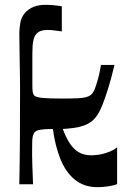

<svg xmlns="http://www.w3.org/2000/svg" viewBox="-20 -762 533 795"><path d="M63 -373Q63 -396 63 -412.5Q63 -429 62.5 -451Q62 -473 61.5 -513Q61 -553 60 -624Q60 -642 64 -666.5Q68 -691 83 -708Q112 -742 168 -742Q183 -742 201 -740.5Q219 -739 236 -736V-632Q219 -634 208.5 -635.5Q198 -637 191.5 -637.5Q185 -638 176 -638Q145 -638 131 -622Q122 -613 118 -594Q114 -575 114 -540Q114 -528 114 -513Q114 -498 114 -481.5Q114 -465 114 -450Q114 -435 114 -423.5Q114 -412 114 -406Q114 -390 115.5 -381Q117 -372 122 -366Q131 -359 156 -356.5Q181 -354 236 -354Q276 -354 299.5 -355Q323 -356 336 -359.5Q349 -363 356 -369Q365 -376 371 -390.5Q377 -405 382 -422Q387 -438 389 -447Q391 -456 393 -465.5Q395 -475 398 -493H454Q441 -438 428.5 -398Q416 -358 405.5 -331Q395 -304 384 -287Q373 -270 361 -261Q347 -249 326.5 -242Q306 -235 283 -232Q260 -229 240 -228Q253 -193 269 -168.5Q285 -144 306.5 -131.5Q328 -119 357 -119Q390 -119 420 -129Q450 -139 465 -152V0Q458 4 442.5 7Q427 10 411 11.5Q395 13 384 13Q328 13 290 -18Q252 -49 230 -104Q208 -159 199 -228Q166 -228 144.5 -224.5Q123 -221 118 -204Q114 -195 113.5 -179Q113 -163 113 -141Q113 -133 113 -115Q113 -97 114 -75.5Q115 -54 115.5 -33.5Q116 -13 117 1H60Q62 -102 62.5 -197Q63 -292 63 -373Z"/></svg>

Font: Ojuju
Style: Bold
Weight: 700
Designer: Chisaokwu Joboson, Mirko Velimirovic
Foundry: Udi Foundry
Version: Version 1.000